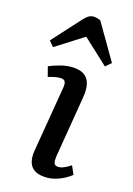

<svg xmlns="http://www.w3.org/2000/svg" viewBox="-173 -842 636 915"><g transform="rotate(20 145.0 -385.0)"><path d="M116 -414Q118 -436 112.5 -445.5Q107 -455 92 -455Q79 -455 64.5 -451Q50 -447 29 -439L12 -487Q32 -498 66 -510.5Q100 -523 136 -523Q166 -523 186 -511Q206 -499 215 -473Q224 -447 221 -407L197 -96Q196 -74 200.5 -63.5Q205 -53 221 -53Q233 -53 248 -60.5Q263 -68 282 -83L304 -42Q294 -32 274 -18.5Q254 -5 228.5 4.5Q203 14 174 14Q140 14 121 1Q102 -12 95 -34.5Q88 -57 90 -85ZM294 -606 268 -579 136 -682 4 -581 -21 -606 90 -752Q103 -769 114.5 -776.5Q126 -784 138 -784Q148 -784 156 -782.5Q164 -781 172 -778Z"/></g></svg>

Font: Literata 18pt Medium
Style: Italic
Weight: 500
Italic angle: -2°
Designer: Latin by Veronika Burian and Jose Scaglione. Greek by Irene Vlachou. Cyrillic by Vera Evstafieva
Foundry: TypeTogether
Version: Version 3.103;gftools[0.9.29]